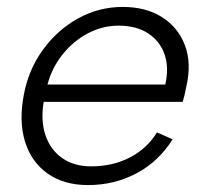

<svg xmlns="http://www.w3.org/2000/svg" viewBox="-20 -527 601 554"><path d="M234 7Q164 7 117 -26.5Q70 -60 52 -119Q34 -178 49 -255Q63 -328 105 -385Q147 -442 206.5 -474.5Q266 -507 334 -507Q401 -507 447.5 -477.5Q494 -448 513.5 -396.5Q533 -345 518 -279Q516 -269 513.5 -257.5Q511 -246 507 -233H106Q97 -178 111.5 -136Q126 -94 160 -70.5Q194 -47 243 -47Q305 -47 354.5 -72.5Q404 -98 433 -145L478 -125Q438 -61 374 -27Q310 7 234 7ZM457 -283Q468 -333 454.5 -371Q441 -409 407 -431Q373 -453 322 -453Q276 -453 234 -431Q192 -409 161 -370.5Q130 -332 117 -283Z"/></svg>

Font: Albert Sans Light
Style: Italic
Weight: 300
Italic angle: -11.25°
Designer: Andreas Rasmussen
Foundry: a.Foundry
Version: Version 1.025